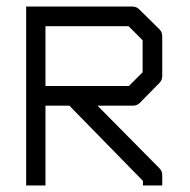

<svg xmlns="http://www.w3.org/2000/svg" viewBox="-20 -617 580 587"><path d="M278 -294 467 -103Q476 -94 476 -82V-50H417V-64L192 -294H119V-50H60V-597H385Q397 -597 406 -588L467 -528Q476 -519 476 -507V-384Q476 -372 467 -363L408 -303Q399 -294 387 -294ZM119 -354H374L416 -396V-494L373 -537H119Z"/></svg>

Font: ibm3270
Style: Regular
Weight: 400
Monospace: yes
Version: Version 2.0.3